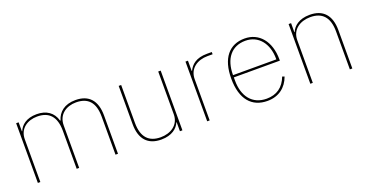

<svg xmlns="http://www.w3.org/2000/svg" viewBox="-30 -1018 2925 1529"><g transform="rotate(-20 1432.5 -253.0)"><path d="M126 0V-362C126 -454 199 -499 280 -499C378 -499 434 -444 434 -322V0H455V-360C455 -453 527 -499 609 -499C709 -499 763 -444 763 -322V0H784V-325C784 -451 724 -518 611 -518C517 -518 464 -471 445 -406H441C421 -479 364 -518 282 -518C193 -518 147 -475 129 -430H126V-506H105V0Z M1309 0H1330V-506H1309V-144C1309 -52 1233 -7 1150 -7C1051 -7 995 -62 995 -185V-506H974V-181C974 -55 1035 12 1148 12C1239 12 1288 -31 1306 -76H1309Z M1561 0V-349C1561 -442 1637 -487 1719 -487H1763V-506H1722C1629 -506 1587 -466 1564 -419H1561V-506H1540V0Z M2048 12C2145 12 2211 -41 2241 -124L2223 -131C2192 -49 2133 -7 2048 -7C1928 -7 1859 -93 1859 -229V-256H2249V-266C2249 -421 2166 -518 2044 -518C1914 -518 1836 -426 1836 -253C1836 -78 1916 12 2048 12ZM2044 -499C2153 -499 2226 -412 2226 -279V-275H1859V-277C1859 -413 1926 -499 2044 -499Z M2435 0V-362C2435 -454 2511 -499 2594 -499C2693 -499 2749 -444 2749 -321V0H2770V-325C2770 -451 2709 -518 2596 -518C2505 -518 2456 -475 2438 -430H2435V-506H2414V0Z"/></g></svg>

Font: IBM Plex Thai Looped Thin
Style: Regular
Weight: 100
Designer: Mike Abbink, Paul van der Laan, Pieter van Rosmalen, Ben Mitchell, Mark Frömberg
Foundry: Bold Monday
Version: Version 1.0